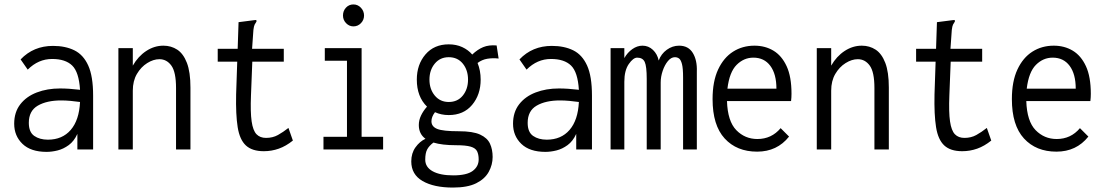

<svg xmlns="http://www.w3.org/2000/svg" viewBox="-20 -674 4990 866"><path d="M190 11Q119 11 81.5 -25Q44 -61 44 -116Q44 -168 71.5 -203.5Q99 -239 146 -257Q193 -275 251 -275Q271 -275 293.5 -273.5Q316 -272 341 -269Q336 -349 305.5 -378.5Q275 -408 215 -408Q153 -408 105 -360L73 -406Q131 -467 219 -467Q275 -467 315.5 -447Q356 -427 378 -378.5Q400 -330 400 -243V0H329V-70Q314 -37 290 -19.5Q266 -2 240 4.5Q214 11 190 11ZM110 -120Q110 -78 134.5 -61Q159 -44 196 -44Q261 -44 299 -88Q337 -132 341 -214Q320 -217 298 -219Q276 -221 256 -221Q191 -221 150.5 -197.5Q110 -174 110 -120Z M514 0V-457H579V-378Q603 -420 639.5 -444Q676 -468 717 -468Q752 -468 779.5 -450Q807 -432 823 -390.5Q839 -349 839 -279V0H774V-277Q774 -349 753 -378Q732 -407 699 -407Q672 -407 644 -389.5Q616 -372 597.5 -340.5Q579 -309 579 -265V0Z M1170 8Q1117 8 1089 -18Q1061 -44 1052 -100.5Q1043 -157 1045 -248L1050 -396H962V-454H1052L1056 -574L1126 -583L1136 -584L1137 -577Q1132 -570 1128.5 -563Q1125 -556 1123 -539L1117 -454H1260V-396H1118L1112 -243Q1109 -168 1115 -126.5Q1121 -85 1137 -68.5Q1153 -52 1180 -52Q1210 -52 1233.5 -65Q1257 -78 1281 -97L1301 -40Q1270 -15 1237.5 -3.5Q1205 8 1170 8Z M1439 0V-57H1545V-400H1445V-457H1611V-57H1708V0ZM1574 -555Q1555 -555 1541 -569.5Q1527 -584 1527 -604Q1527 -625 1540.5 -639.5Q1554 -654 1574 -654Q1594 -654 1608 -639Q1622 -624 1622 -604Q1622 -584 1608 -569.5Q1594 -555 1574 -555Z M2004 -155Q1970 -155 1942 -168Q1926 -147 1926 -127Q1926 -103 1952 -92.5Q1978 -82 2050 -82Q2113 -82 2145.5 -67Q2178 -52 2190 -26Q2202 0 2202 34Q2202 69 2184.5 101Q2167 133 2128 152.5Q2089 172 2023 172Q1937 172 1886 142.5Q1835 113 1835 54Q1835 17 1854 -9.5Q1873 -36 1899 -48Q1869 -70 1869 -110Q1869 -132 1879 -153Q1889 -174 1906 -193Q1860 -238 1860 -315Q1860 -383 1899 -428.5Q1938 -474 2004 -474Q2038 -474 2065 -461.5Q2092 -449 2110 -428Q2134 -451 2159.5 -461.5Q2185 -472 2220 -469L2229 -410Q2202 -413 2178 -409Q2154 -405 2134 -390Q2148 -356 2148 -315Q2148 -247 2109.5 -201Q2071 -155 2004 -155ZM2004 -214Q2044 -214 2067.5 -243Q2091 -272 2091 -315Q2091 -358 2067.5 -387Q2044 -416 2004 -416Q1965 -416 1941 -387Q1917 -358 1917 -315Q1917 -272 1941 -243Q1965 -214 2004 -214ZM1898 46Q1898 80 1931.5 98.5Q1965 117 2024 117Q2085 117 2112 97Q2139 77 2139 45Q2139 23 2132 8.5Q2125 -6 2103 -12.5Q2081 -19 2037 -19Q1974 -19 1935 -31Q1915 -16 1906.5 0.5Q1898 17 1898 46Z M2440 11Q2369 11 2331.5 -25Q2294 -61 2294 -116Q2294 -168 2321.5 -203.5Q2349 -239 2396 -257Q2443 -275 2501 -275Q2521 -275 2543.5 -273.5Q2566 -272 2591 -269Q2586 -349 2555.5 -378.5Q2525 -408 2465 -408Q2403 -408 2355 -360L2323 -406Q2381 -467 2469 -467Q2525 -467 2565.5 -447Q2606 -427 2628 -378.5Q2650 -330 2650 -243V0H2579V-70Q2564 -37 2540 -19.5Q2516 -2 2490 4.5Q2464 11 2440 11ZM2360 -120Q2360 -78 2384.5 -61Q2409 -44 2446 -44Q2511 -44 2549 -88Q2587 -132 2591 -214Q2570 -217 2548 -219Q2526 -221 2506 -221Q2441 -221 2400.5 -197.5Q2360 -174 2360 -120Z M2734 0V-457H2796V-412Q2810 -437 2832 -452.5Q2854 -468 2878 -468Q2905 -468 2925 -449Q2945 -430 2951 -401Q2962 -431 2987.5 -449.5Q3013 -468 3043 -468Q3085 -468 3105 -435Q3125 -402 3123 -351V0H3061V-324Q3061 -366 3056 -385Q3051 -404 3043 -410Q3035 -416 3024 -416Q3007 -416 2992.5 -398.5Q2978 -381 2969 -354.5Q2960 -328 2960 -302V0H2897V-318Q2897 -375 2888 -394.5Q2879 -414 2854 -414Q2836 -414 2816 -385Q2796 -356 2796 -305V0Z M3395 10Q3303 10 3248.5 -49.5Q3194 -109 3194 -227Q3194 -307 3219 -360.5Q3244 -414 3286.5 -441Q3329 -468 3383 -468Q3431 -468 3468.5 -445.5Q3506 -423 3528 -375.5Q3550 -328 3550 -251Q3550 -242 3549.5 -234.5Q3549 -227 3548 -218H3259Q3262 -127 3301 -87Q3340 -47 3396 -47Q3460 -47 3501 -96L3539 -58Q3485 10 3395 10ZM3261 -274H3482Q3482 -340 3454.5 -377Q3427 -414 3378 -414Q3335 -414 3302.5 -381.5Q3270 -349 3261 -274Z M3664 0V-457H3729V-378Q3753 -420 3789.5 -444Q3826 -468 3867 -468Q3902 -468 3929.5 -450Q3957 -432 3973 -390.5Q3989 -349 3989 -279V0H3924V-277Q3924 -349 3903 -378Q3882 -407 3849 -407Q3822 -407 3794 -389.5Q3766 -372 3747.5 -340.5Q3729 -309 3729 -265V0Z M4320 8Q4267 8 4239 -18Q4211 -44 4202 -100.5Q4193 -157 4195 -248L4200 -396H4112V-454H4202L4206 -574L4276 -583L4286 -584L4287 -577Q4282 -570 4278.5 -563Q4275 -556 4273 -539L4267 -454H4410V-396H4268L4262 -243Q4259 -168 4265 -126.5Q4271 -85 4287 -68.5Q4303 -52 4330 -52Q4360 -52 4383.5 -65Q4407 -78 4431 -97L4451 -40Q4420 -15 4387.5 -3.5Q4355 8 4320 8Z M4745 10Q4653 10 4598.5 -49.5Q4544 -109 4544 -227Q4544 -307 4569 -360.5Q4594 -414 4636.5 -441Q4679 -468 4733 -468Q4781 -468 4818.5 -445.5Q4856 -423 4878 -375.5Q4900 -328 4900 -251Q4900 -242 4899.5 -234.5Q4899 -227 4898 -218H4609Q4612 -127 4651 -87Q4690 -47 4746 -47Q4810 -47 4851 -96L4889 -58Q4835 10 4745 10ZM4611 -274H4832Q4832 -340 4804.5 -377Q4777 -414 4728 -414Q4685 -414 4652.5 -381.5Q4620 -349 4611 -274Z"/></svg>

Font: Inconsolata SemiCondensed
Style: Regular
Weight: 400
Width: 4
Monospace: yes
Designer: Raph Levien, Cyreal, Brenton Simpson
Foundry: Raph Levien, Cyreal, Google
Version: Version 3.001; ttfautohint (v1.8.2.53-6de2)